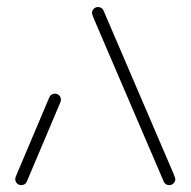

<svg xmlns="http://www.w3.org/2000/svg" viewBox="-20 -539 555 559"><path d="M42.2 0Q34.8 0 29.6 -5Q24.4 -10 24.4 -17.4Q24.4 -20.4 25.9 -24.8L123.7 -255.9Q125.6 -260.7 130 -263.5Q134.4 -266.3 139.6 -266.3Q147 -266.3 152.2 -261.3Q157.4 -256.3 157.4 -248.9Q157.4 -245.9 155.9 -241.5L58.1 -10.4Q56.3 -5.6 51.9 -2.8Q47.4 0 42.2 0ZM490.4 -17.4Q490.4 -10.4 485.2 -5.2Q480 0 472.6 0Q467.4 0 463 -2.8Q458.5 -5.6 456.7 -10.4L253 -485.2Q250.4 -491.9 249.1 -495.6Q247.8 -499.3 247.8 -501.1Q247.8 -508.1 253 -513.3Q258.1 -518.5 265.6 -518.5Q270.7 -518.5 275.2 -515.7Q279.6 -513 281.5 -508.1L485.2 -33.3Q487.8 -26.7 489.1 -23Q490.4 -19.3 490.4 -17.4Z"/></svg>

Font: 26F Galaxy Sans Light
Style: Regular
Weight: 300
Designer: C₂₉H₂₅N₃O₅
Version: Version 1.100